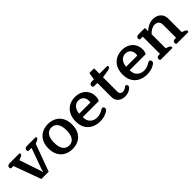

<svg xmlns="http://www.w3.org/2000/svg" viewBox="232 -1695 2804 2804"><g transform="rotate(-45 1634.5 -292.5)"><path d="M59 -423H21Q-2 -423 -2 -451Q-2 -471 12 -481Q26 -491 50 -491H244Q260 -491 260 -474Q260 -453 224 -439L180 -422L289 -101Q293 -90 296.5 -74Q300 -58 301 -53H305Q306 -58 309.5 -74Q313 -90 317 -101L433 -423H379Q356 -423 356 -451Q356 -471 370 -481Q384 -491 408 -491H578Q594 -491 594 -474Q594 -463 584.5 -455Q575 -447 558 -439L519 -422L364 0H213Z M601 -244Q601 -328 633.5 -385.5Q666 -443 722 -472Q778 -501 848 -501Q918 -501 973.5 -472Q1029 -443 1061.5 -385.5Q1094 -328 1094 -244Q1094 -160 1061.5 -102Q1029 -44 973.5 -15Q918 14 848 14Q778 14 722 -15Q666 -44 633.5 -102Q601 -160 601 -244ZM977 -244Q977 -333 943.5 -381Q910 -429 848 -429Q786 -429 752.5 -381Q719 -333 719 -244Q719 -154 752.5 -106Q786 -58 848 -58Q910 -58 943.5 -106Q977 -154 977 -244Z M1161 -239Q1161 -321 1192.5 -380Q1224 -439 1279.5 -470Q1335 -501 1406 -501Q1472 -501 1522.5 -475Q1573 -449 1601.5 -401Q1630 -353 1630 -289Q1630 -271 1625 -249Q1620 -227 1612 -212H1279Q1279 -136 1321.5 -97Q1364 -58 1424 -58Q1459 -58 1485.5 -66.5Q1512 -75 1545 -94Q1549 -96 1558.5 -101.5Q1568 -107 1574 -107Q1587 -107 1596 -97Q1605 -87 1605 -72Q1605 -58 1596 -47Q1587 -36 1567 -24Q1501 14 1418 14Q1345 14 1286.5 -15Q1228 -44 1194.5 -101Q1161 -158 1161 -239ZM1508 -284Q1513 -297 1513 -314Q1513 -368 1484 -398.5Q1455 -429 1405 -429Q1353 -429 1318 -390Q1283 -351 1279 -284Z M1783 -126V-414H1715Q1703 -414 1696.5 -422Q1690 -430 1690 -444Q1690 -465 1704.5 -476Q1719 -487 1743 -487H1785L1803 -599H1900V-487H2054Q2061 -487 2065.5 -483Q2070 -479 2070 -472Q2070 -456 2057.5 -447.5Q2045 -439 2016 -433L1900 -414V-119Q1900 -89 1915.5 -74Q1931 -59 1958 -59Q1990 -59 2018 -81Q2021 -83 2028.5 -89.5Q2036 -96 2045 -96Q2058 -96 2066.5 -87.5Q2075 -79 2075 -65Q2075 -40 2036 -15Q1990 14 1932 14Q1868 14 1825.5 -23Q1783 -60 1783 -126Z M2130 -239Q2130 -321 2161.5 -380Q2193 -439 2248.5 -470Q2304 -501 2375 -501Q2441 -501 2491.5 -475Q2542 -449 2570.5 -401Q2599 -353 2599 -289Q2599 -271 2594 -249Q2589 -227 2581 -212H2248Q2248 -136 2290.5 -97Q2333 -58 2393 -58Q2428 -58 2454.5 -66.5Q2481 -75 2514 -94Q2518 -96 2527.5 -101.5Q2537 -107 2543 -107Q2556 -107 2565 -97Q2574 -87 2574 -72Q2574 -58 2565 -47Q2556 -36 2536 -24Q2470 14 2387 14Q2314 14 2255.5 -15Q2197 -44 2163.5 -101Q2130 -158 2130 -239ZM2477 -284Q2482 -297 2482 -314Q2482 -368 2453 -398.5Q2424 -429 2374 -429Q2322 -429 2287 -390Q2252 -351 2248 -284Z M2661 -28Q2661 -68 2714 -68H2730V-423H2684Q2661 -423 2661 -451Q2661 -471 2675 -481Q2689 -491 2714 -491H2842V-427H2845Q2928 -501 3015 -501Q3087 -501 3133.5 -459.5Q3180 -418 3180 -346V-68L3219 -52Q3239 -43 3247 -35.5Q3255 -28 3255 -17Q3255 0 3240 0H3016Q2993 0 2993 -28Q2993 -68 3046 -68H3063V-336Q3063 -378 3041 -401.5Q3019 -425 2976 -425Q2943 -425 2909 -406.5Q2875 -388 2847 -358V-68L2887 -52Q2907 -43 2915 -35.5Q2923 -28 2923 -17Q2923 0 2908 0H2684Q2661 0 2661 -28Z"/></g></svg>

Font: MaitreeSemiBold
Style: Regular
Weight: 600
Designer: CadsonDemak Team
Foundry: CadsonDemak
Version: Version 1.000